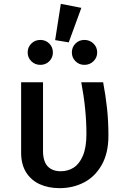

<svg xmlns="http://www.w3.org/2000/svg" viewBox="-20 -973 655 1007"><path d="M521 -541.5Q534.4 -470.3 541.5 -403.6Q548.7 -336.9 548.7 -262.1Q548.7 -169.7 513.3 -107.7Q477.9 -45.6 420 -15.9Q362.1 13.8 292.8 13.8Q233.3 13.8 187.7 -7.2Q142.1 -28.2 116.4 -70Q90.8 -111.8 90.8 -172.3V-541.5H205.6V-181Q205.6 -127.2 229.7 -101Q253.8 -74.9 299 -74.9Q335.9 -74.9 365.9 -93.6Q395.9 -112.3 414.6 -155.9Q433.3 -199.5 433.3 -270.3Q433.3 -399.5 406.2 -541.5ZM269.2 -762.6 299 -952.8 406.7 -931.8 340.5 -750.8ZM257.4 -697.9Q257.4 -670.8 238.5 -651.8Q219.5 -632.8 191.8 -632.8Q163.6 -632.8 144.4 -651.8Q125.1 -670.8 125.1 -697.9Q125.1 -725.6 144.4 -744.6Q163.6 -763.6 191.8 -763.6Q219.5 -763.6 238.5 -744.6Q257.4 -725.6 257.4 -697.9ZM489.7 -697.9Q489.7 -670.8 470.3 -651.8Q450.8 -632.8 422.6 -632.8Q394.9 -632.8 375.9 -651.8Q356.9 -670.8 356.9 -697.9Q356.9 -725.6 375.9 -744.6Q394.9 -763.6 422.6 -763.6Q450.8 -763.6 470.3 -744.6Q489.7 -725.6 489.7 -697.9Z"/></svg>

Font: Fira Code Fixed Medium
Style: Regular
Weight: 500
Monospace: yes
Designer: Carrois Corporate, Edenspiekermann AG, Nikita Prokopov
Foundry: Carrois Corporate, Edenspiekermann AG, Nikita Prokopov
Version: Version 5.002